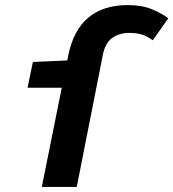

<svg xmlns="http://www.w3.org/2000/svg" viewBox="-20 -733 680 753"><path d="M144 0 248 -517Q268 -615 326.5 -664Q385 -713 481 -713Q537 -713 576.5 -696.5Q616 -680 640 -661L579 -575Q559 -590 538 -597Q517 -604 487 -604Q448 -604 420 -584Q392 -564 383 -516L281 0ZM88 -389 109 -490 245 -496H312L291 -389Z"/></svg>

Font: Source Code Pro ExtraLight
Style: Bold Italic
Weight: 700
Italic angle: -11°
Monospace: yes
Version: Version 1.016;hotconv 1.0.116;makeotfexe 2.5.65601